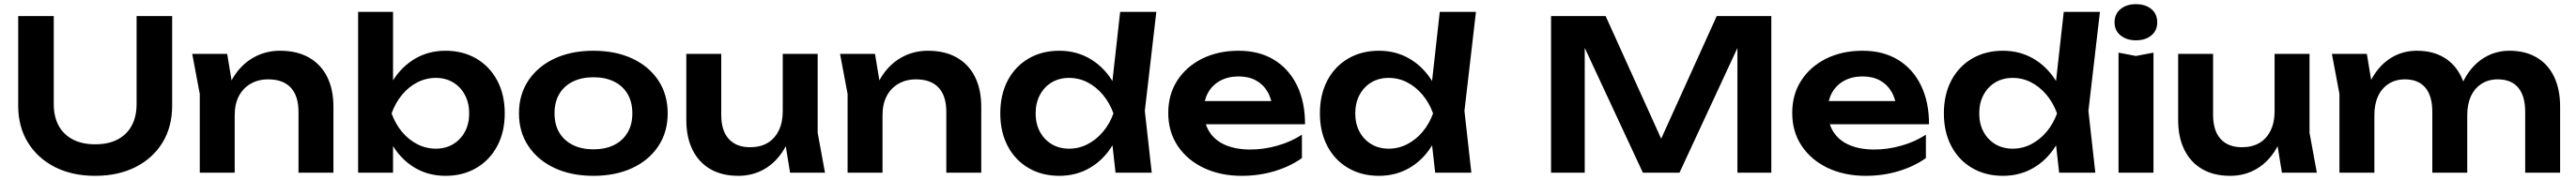

<svg xmlns="http://www.w3.org/2000/svg" viewBox="-20 -827 12314 862"><path d="M237 -329Q237 -269 260 -226Q283 -183 327.5 -159.5Q372 -136 435 -136Q499 -136 543 -159.5Q587 -183 610 -226Q633 -269 633 -329V-750H803V-321Q803 -220 757 -144.5Q711 -69 628 -27Q545 15 435 15Q325 15 242.5 -27Q160 -69 113.5 -144.5Q67 -220 67 -321V-750H237Z M899 -569H1066L1102 -352V0H935V-377ZM1319 -584Q1400 -584 1457 -551.5Q1514 -519 1544 -459Q1574 -399 1574 -316V0H1407V-291Q1407 -368 1370 -407.5Q1333 -447 1262 -447Q1214 -447 1177.5 -425.5Q1141 -404 1121.5 -366Q1102 -328 1102 -275L1047 -304Q1057 -394 1095 -456Q1133 -518 1191 -551Q1249 -584 1319 -584Z M1692 -770H1859V-388L1836 -343V-219L1859 -173V0H1692ZM1800 -284Q1816 -375 1859 -442.5Q1902 -510 1966 -547Q2030 -584 2110 -584Q2193 -584 2257 -546.5Q2321 -509 2357 -441.5Q2393 -374 2393 -284Q2393 -195 2357 -127.5Q2321 -60 2257 -22.5Q2193 15 2110 15Q2030 15 1966 -22Q1902 -59 1859.5 -126.5Q1817 -194 1800 -284ZM2223 -284Q2223 -334 2202.5 -372.5Q2182 -411 2146 -432.5Q2110 -454 2064 -454Q2017 -454 1975 -432.5Q1933 -411 1901.5 -372.5Q1870 -334 1852 -284Q1870 -234 1901.5 -196Q1933 -158 1975 -136.5Q2017 -115 2064 -115Q2110 -115 2146 -136.5Q2182 -158 2202.5 -196Q2223 -234 2223 -284Z M2817 15Q2711 15 2631 -22.5Q2551 -60 2506 -127.5Q2461 -195 2461 -284Q2461 -374 2506 -441.5Q2551 -509 2631 -546.5Q2711 -584 2817 -584Q2923 -584 3003 -546.5Q3083 -509 3127.5 -441.5Q3172 -374 3172 -284Q3172 -195 3127.5 -127.5Q3083 -60 3003 -22.5Q2923 15 2817 15ZM2817 -112Q2875 -112 2916.5 -133Q2958 -154 2980.5 -192.5Q3003 -231 3003 -284Q3003 -338 2980.5 -376.5Q2958 -415 2916.5 -436Q2875 -457 2817 -457Q2760 -457 2718 -436Q2676 -415 2653.5 -376.5Q2631 -338 2631 -284Q2631 -231 2653.5 -192.5Q2676 -154 2718 -133Q2760 -112 2817 -112Z M3510 15Q3431 15 3375.5 -17.5Q3320 -50 3290.5 -110Q3261 -170 3261 -252V-569H3428V-277Q3428 -201 3464 -161.5Q3500 -122 3566 -122Q3615 -122 3649.5 -142.5Q3684 -163 3703 -202Q3722 -241 3722 -293L3776 -264Q3766 -176 3729 -113.5Q3692 -51 3635.5 -18Q3579 15 3510 15ZM3757 0 3722 -216V-569H3889V-191L3924 0Z M3996 -569H4163L4199 -352V0H4032V-377ZM4416 -584Q4497 -584 4554 -551.5Q4611 -519 4641 -459Q4671 -399 4671 -316V0H4504V-291Q4504 -368 4467 -407.5Q4430 -447 4359 -447Q4311 -447 4274.5 -425.5Q4238 -404 4218.5 -366Q4199 -328 4199 -275L4144 -304Q4154 -394 4192 -456Q4230 -518 4288 -551Q4346 -584 4416 -584Z M5313 0 5289 -215 5321 -283 5290 -366 5335 -770H5508L5453 -296L5486 0ZM5354 -284Q5338 -194 5295.5 -126.5Q5253 -59 5188.5 -22Q5124 15 5044 15Q4961 15 4897 -22.5Q4833 -60 4797.5 -127.5Q4762 -195 4762 -284Q4762 -374 4797.5 -441.5Q4833 -509 4897 -546.5Q4961 -584 5044 -584Q5124 -584 5188.5 -547Q5253 -510 5296 -442.5Q5339 -375 5354 -284ZM4931 -284Q4931 -234 4951.5 -196Q4972 -158 5008 -136.5Q5044 -115 5091 -115Q5138 -115 5179.5 -136.5Q5221 -158 5253 -196Q5285 -234 5303 -284Q5285 -334 5253 -372.5Q5221 -411 5179.5 -432.5Q5138 -454 5091 -454Q5044 -454 5008 -432.5Q4972 -411 4951.5 -372.5Q4931 -334 4931 -284Z M5916 15Q5815 15 5735.5 -22.5Q5656 -60 5610.5 -128Q5565 -196 5565 -286Q5565 -375 5608.5 -442Q5652 -509 5728 -546.5Q5804 -584 5901 -584Q6000 -584 6071 -540.5Q6142 -497 6180.5 -418Q6219 -339 6219 -232H5699V-343H6129L6064 -303Q6060 -353 6039.5 -388Q6019 -423 5984 -442Q5949 -461 5902 -461Q5851 -461 5813.5 -440.5Q5776 -420 5755.5 -383.5Q5735 -347 5735 -298Q5735 -239 5761 -197Q5787 -155 5837 -133Q5887 -111 5958 -111Q6022 -111 6087 -129.5Q6152 -148 6204 -182V-70Q6148 -30 6073.5 -7.5Q5999 15 5916 15Z M6841 0 6817 -215 6849 -283 6818 -366 6863 -770H7036L6981 -296L7014 0ZM6882 -284Q6866 -194 6823.5 -126.5Q6781 -59 6716.5 -22Q6652 15 6572 15Q6489 15 6425 -22.5Q6361 -60 6325.5 -127.5Q6290 -195 6290 -284Q6290 -374 6325.5 -441.5Q6361 -509 6425 -546.5Q6489 -584 6572 -584Q6652 -584 6716.5 -547Q6781 -510 6824 -442.5Q6867 -375 6882 -284ZM6459 -284Q6459 -234 6479.5 -196Q6500 -158 6536 -136.5Q6572 -115 6619 -115Q6666 -115 6707.5 -136.5Q6749 -158 6781 -196Q6813 -234 6831 -284Q6813 -334 6781 -372.5Q6749 -411 6707.5 -432.5Q6666 -454 6619 -454Q6572 -454 6536 -432.5Q6500 -411 6479.5 -372.5Q6459 -334 6459 -284Z M8448 -750V0H8286V-693L8329 -690L8009 0H7834L7514 -688L7556 -692V0H7395V-750H7656L7958 -82H7885L8187 -750Z M8899 15Q8798 15 8718.5 -22.5Q8639 -60 8593.5 -128Q8548 -196 8548 -286Q8548 -375 8591.5 -442Q8635 -509 8711 -546.5Q8787 -584 8884 -584Q8983 -584 9054 -540.5Q9125 -497 9163.5 -418Q9202 -339 9202 -232H8682V-343H9112L9047 -303Q9043 -353 9022.5 -388Q9002 -423 8967 -442Q8932 -461 8885 -461Q8834 -461 8796.5 -440.5Q8759 -420 8738.5 -383.5Q8718 -347 8718 -298Q8718 -239 8744 -197Q8770 -155 8820 -133Q8870 -111 8941 -111Q9005 -111 9070 -129.5Q9135 -148 9187 -182V-70Q9131 -30 9056.5 -7.5Q8982 15 8899 15Z M9824 0 9800 -215 9832 -283 9801 -366 9846 -770H10019L9964 -296L9997 0ZM9865 -284Q9849 -194 9806.5 -126.5Q9764 -59 9699.5 -22Q9635 15 9555 15Q9472 15 9408 -22.5Q9344 -60 9308.5 -127.5Q9273 -195 9273 -284Q9273 -374 9308.5 -441.5Q9344 -509 9408 -546.5Q9472 -584 9555 -584Q9635 -584 9699.5 -547Q9764 -510 9807 -442.5Q9850 -375 9865 -284ZM9442 -284Q9442 -234 9462.5 -196Q9483 -158 9519 -136.5Q9555 -115 9602 -115Q9649 -115 9690.5 -136.5Q9732 -158 9764 -196Q9796 -234 9814 -284Q9796 -334 9764 -372.5Q9732 -411 9690.5 -432.5Q9649 -454 9602 -454Q9555 -454 9519 -432.5Q9483 -411 9462.5 -372.5Q9442 -334 9442 -284Z M10108 -575 10191 -559 10275 -575V0H10108ZM10191 -634Q10146 -634 10117.5 -657.5Q10089 -681 10089 -720Q10089 -760 10117.5 -783.5Q10146 -807 10191 -807Q10237 -807 10265 -783.5Q10293 -760 10293 -720Q10293 -681 10265 -657.5Q10237 -634 10191 -634Z M10642 15Q10563 15 10507.5 -17.5Q10452 -50 10422.5 -110Q10393 -170 10393 -252V-569H10560V-277Q10560 -201 10596 -161.5Q10632 -122 10698 -122Q10747 -122 10781.5 -142.5Q10816 -163 10835 -202Q10854 -241 10854 -293L10908 -264Q10898 -176 10861 -113.5Q10824 -51 10767.5 -18Q10711 15 10642 15ZM10889 0 10854 -216V-569H11021V-191L11056 0Z M11128 -569H11295L11331 -352V0H11164V-377ZM11534 -584Q11610 -584 11664 -551.5Q11718 -519 11746.5 -459Q11775 -399 11775 -316V0H11608V-291Q11608 -368 11574.5 -407.5Q11541 -447 11477 -447Q11432 -447 11399 -425.5Q11366 -404 11348.5 -366Q11331 -328 11331 -275L11276 -304Q11286 -394 11322 -456Q11358 -518 11412.5 -551Q11467 -584 11534 -584ZM11977 -584Q12053 -584 12107.5 -551.5Q12162 -519 12190.5 -459Q12219 -399 12219 -316V0H12052V-291Q12052 -368 12018.5 -407.5Q11985 -447 11921 -447Q11876 -447 11843 -425.5Q11810 -404 11792.5 -366Q11775 -328 11775 -275L11720 -304Q11730 -394 11766 -456Q11802 -518 11856.5 -551Q11911 -584 11977 -584Z"/></svg>

Font: Unbounded Medium
Style: Regular
Weight: 500
Designer: Luke Prowse, Jean-Baptiste Morizot, Fátima Lázaro, Florian Runge
Foundry: NaN
Version: Version 1.700